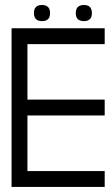

<svg xmlns="http://www.w3.org/2000/svg" viewBox="-20 -742 445 762"><path d="M25.9 -629.9H395.5V-566.9H88.9V-346.7H395.5V-283.7H88.9V-63H395.5V0H25.9ZM146.5 -722.2Q178.7 -722.2 178.7 -689.9Q178.7 -658.2 146.5 -658.2Q114.7 -658.2 114.7 -689.9Q114.7 -722.2 146.5 -722.2ZM313 -722.2Q344.7 -722.2 344.7 -689.9Q344.7 -658.2 313 -658.2Q280.8 -658.2 280.8 -689.9Q280.8 -722.2 313 -722.2Z"/></svg>

Font: Fibel Sued LRS
Style: Regular
Weight: 400
Designer: Peter Wiegel
Foundry: Peter Wiegel
Version: Version 000.000